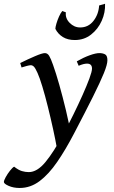

<svg xmlns="http://www.w3.org/2000/svg" viewBox="-111 -733 592 998"><path d="M259.8 -24.4 200.7 50.3 184.6 36.1Q177.2 -5.9 164.8 -62.7Q152.3 -119.6 137.9 -177.7Q123.5 -235.8 109.1 -283.2Q94.7 -330.6 84 -354Q72.8 -378.9 65.2 -386.5Q57.6 -394 48.8 -394Q42.5 -394 27.6 -390.1Q12.7 -386.2 1 -382.3L-5.9 -405.3Q33.2 -424.8 70.8 -440.9Q108.4 -457 122.1 -457Q135.7 -457 144.5 -442.9Q153.3 -428.7 165 -395Q179.7 -354 197.3 -292Q214.8 -230 231.7 -159.9Q248.5 -89.8 259.8 -24.4ZM447.3 -419.9Q447.3 -397.9 429 -352.8Q410.6 -307.6 372.6 -231.2Q334.5 -154.8 274.4 -40Q230.5 44.4 186.5 108.4Q142.6 172.4 95 208.3Q47.4 244.1 -8.8 244.1Q-41 244.1 -65.9 233.2Q-90.8 222.2 -90.8 212.9Q-90.8 205.1 -81.3 187.7Q-71.8 170.4 -59.1 154.3Q-46.4 138.2 -37.6 133.3Q-15.1 150.9 2.7 156.2Q20.5 161.6 38.6 161.6Q82 161.6 125.2 109.4Q168.5 57.1 218.3 -36.1Q244.1 -84 270.3 -137.2Q296.4 -190.4 318.4 -239.5Q340.3 -288.6 353.8 -325.2Q367.2 -361.8 367.2 -376.5Q367.2 -402.3 341.3 -402.3Q323.7 -402.3 297.9 -391.1L288.1 -414.1Q323.2 -434.1 355 -445.6Q386.7 -457 405.8 -457Q422.4 -457 434.8 -450.7Q447.3 -444.3 447.3 -419.9ZM404.3 -704.6 435.1 -713.4Q437 -668 417.7 -624.8Q398.4 -581.5 362.3 -553.2Q326.2 -524.9 277.8 -524.9Q241.2 -524.9 215.8 -540.5Q190.4 -556.2 176.8 -583Q176.8 -591.3 182.1 -609.9Q187.5 -628.4 196 -647.5Q204.6 -666.5 212.9 -675.8L231.4 -668.9Q227.5 -638.2 251 -614.3Q274.4 -590.3 305.7 -590.3Q348.1 -590.3 374.8 -624.3Q401.4 -658.2 404.3 -704.6Z"/></svg>

Font: Gentium Book Plus
Style: Italic
Weight: 400
Italic angle: -8°
Designer: Victor Gaultney, Annie Olsen, Iska Routamaa, Becca Hirsbrunner
Foundry: SIL International
Version: Version 6.101